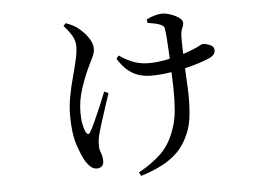

<svg xmlns="http://www.w3.org/2000/svg" viewBox="-47 -622 1095 764"><g transform="rotate(-5 500.0 -240.0)"><path d="M479.3 63.5Q532.5 34.6 569.7 -1.1Q606.9 -36.8 626.8 -95.7Q639.5 -129.4 642.9 -172.5Q646.3 -215.5 645.3 -259.9Q644.3 -304.2 642.5 -341.8Q641.7 -365.6 640.1 -394.2Q638.5 -422.8 636.9 -448.9Q635.3 -475 633.3 -488.4Q632.3 -501.6 628.4 -506.4Q624.5 -511.1 616.1 -514.3Q606.3 -519 592.5 -521.4Q578.7 -523.9 565.4 -526.2L563.4 -540.3Q577.5 -547.8 595.3 -553Q613.1 -558.1 624.9 -558.1Q640.6 -558.1 659.8 -551.5Q679 -544.9 692.8 -535.1Q706.5 -525.4 706.5 -513.9Q706.5 -504.7 700.9 -493.1Q695.4 -481.5 694.9 -461.5Q694.3 -442.1 695.3 -411.1Q696.3 -380.2 697.3 -351.2Q699.3 -311.3 701.9 -259.2Q704.5 -207 700.6 -156.4Q696.8 -105.7 679.7 -68.8Q661.9 -27.8 633.7 -0.2Q605.5 27.4 568.3 45.8Q531.1 64.3 487.3 78.1ZM313.8 33.3Q300.9 33.3 290.2 24.1Q279.5 14.9 270.4 0.7Q255.6 -24.5 240.9 -69.4Q226.1 -114.3 226.1 -185.6Q226.1 -223.1 233.3 -261.6Q240.5 -300.1 250.5 -336.5Q260.4 -373 267.6 -404.2Q274.8 -435.3 274.8 -458.5Q274.8 -481 262.7 -501.5Q250.6 -522 231.1 -542.9L240.6 -553.6Q256 -548.2 266.1 -543Q276.2 -537.8 286.1 -530.8Q295.5 -524.1 309.3 -510.1Q323 -496 333.3 -478.3Q343.5 -460.5 343.5 -441.8Q343.5 -428.4 336.1 -412.2Q328.7 -396 319.3 -377.7Q300.9 -339.9 284.5 -291.2Q268.2 -242.6 268.2 -194.5Q268.2 -166.6 272 -147.3Q275.9 -128 282.3 -115.2Q287.1 -106.6 291.9 -106.5Q296.7 -106.4 300.9 -115Q308.4 -127.3 320.8 -154.3Q333.2 -181.3 346.5 -212.7Q359.9 -244.1 369.5 -269.1L386.3 -261.5Q377.9 -236.3 368 -206.3Q358.2 -176.3 349.9 -150.1Q341.5 -123.9 337.5 -109.2Q333.9 -96.4 331.9 -84Q329.8 -71.6 329.8 -58Q329.8 -40.5 335.7 -26.8Q341.6 -13.1 341.6 6.7Q341.6 19.8 333.9 26.6Q326.3 33.3 313.8 33.3ZM559.8 -315.9Q537.4 -315.9 514.3 -322.6Q491.3 -329.2 470 -346.6Q448.7 -364 429.6 -395.1L439.3 -407Q470.5 -385.7 498 -376Q525.5 -366.3 555.7 -366.3Q584.5 -366.3 617.6 -371.8Q650.6 -377.3 681.8 -386.5Q713 -395.6 735 -404.8Q755.9 -413.6 764.4 -418.5Q772.9 -423.3 776.5 -423.3Q791.5 -423.3 806.6 -416.1Q821.7 -408.9 821.7 -395.2Q821.7 -385.2 815.9 -378Q810.2 -370.8 796.5 -364.5Q780.7 -357.5 754.9 -349.1Q729.2 -340.7 697 -333.2Q664.7 -325.7 629.8 -320.8Q594.9 -315.9 559.8 -315.9Z"/></g></svg>

Font: Noto Serif KR ExtraLight
Style: Regular
Weight: 200
Designer: Ryoko NISHIZUKA 西塚涼子 (kana & ideographs); Frank Grießhammer (Latin, Greek & Cyrillic); Wenlong ZHANG 张文龙 (bopomofo); San
Foundry: Adobe
Version: Version 2.002-H1;hotconv 1.1.0;makeotfexe 2.6.0